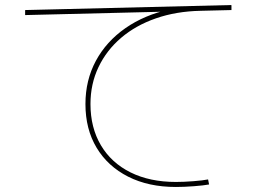

<svg xmlns="http://www.w3.org/2000/svg" viewBox="-20 -724 1040 764"><path d="M680 20Q571 20 490 -21Q409 -62 364.5 -136Q320 -210 320 -310Q320 -405 361.5 -482Q403 -559 479 -612Q555 -665 657 -687L653 -678L80 -664V-684L901 -704V-684L778 -681Q681 -679 600.5 -651Q520 -623 462 -573.5Q404 -524 372 -457Q340 -390 340 -310Q340 -216 381.5 -146Q423 -76 499.5 -38Q576 0 680 0Q711 0 749.5 -3Q788 -6 808 -10L812 10Q791 14 751.5 17Q712 20 680 20Z"/></svg>

Font: M PLUS 1 Code Thin
Style: Regular
Weight: 250
Designer: Coji Morishita
Foundry: UNDERFOREST DESIGN
Version: Version 1.002